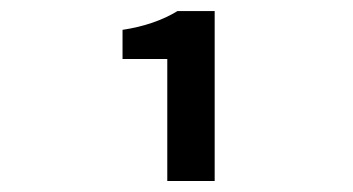

<svg xmlns="http://www.w3.org/2000/svg" viewBox="-20 -768 640 348"><path d="M283.2 -439.9V-661.1H202.1V-713.9Q260.3 -722.7 301.8 -748H369.1V-439.9Z"/></svg>

Font: SourceCodePro-Semibold
Style: Regular
Weight: 600
Monospace: yes
Designer: Paul D. Hunt
Foundry: Adobe Systems Incorporated
Version: Version 1.009;PS 1.000;hotconv 1.0.70;makeotf.lib2.5.5900